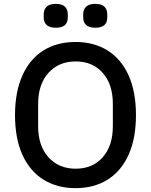

<svg xmlns="http://www.w3.org/2000/svg" viewBox="-20 -964 784 997"><path d="M207 -873V-890Q207 -915 222.5 -929.5Q238 -944 270 -944Q302 -944 317 -929.5Q332 -915 332 -890V-873Q332 -820 270 -820Q238 -820 222.5 -834Q207 -848 207 -873ZM412 -873V-890Q412 -915 427.5 -929.5Q443 -944 475 -944Q507 -944 522 -929.5Q537 -915 537 -890V-873Q537 -820 475 -820Q443 -820 427.5 -834Q412 -848 412 -873ZM58 -366Q58 -487 96.5 -572.5Q135 -658 205.5 -702Q276 -746 372 -746Q468 -746 538.5 -702Q609 -658 647.5 -573Q686 -488 686 -366Q686 -245 647.5 -160Q609 -75 538.5 -31Q468 13 372 13Q277 13 206 -31Q135 -75 96.5 -160Q58 -245 58 -366ZM566 -309V-424Q566 -526 513.5 -585.5Q461 -645 373 -645Q285 -645 231.5 -585.5Q178 -526 178 -424V-309Q178 -207 231.5 -147.5Q285 -88 373 -88Q461 -88 513.5 -147.5Q566 -207 566 -309Z"/></svg>

Font: IBM Plex Sans JP Medium
Style: Regular
Weight: 500
Designer: Mike Abbink; Paul van der Laan; Pieter van Rosmalen; Wujin Sim; Yejin Wi; Jinhee Kim; Boomi Park; Yona Kim; Kichan Ma
Foundry: Sandoll Inc.
Version: Version 1.001